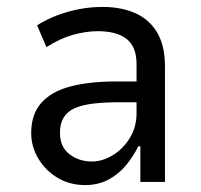

<svg xmlns="http://www.w3.org/2000/svg" viewBox="-20 -525 580 554"><path d="M226 9Q181 9 146 -12Q111 -33 90.5 -67.5Q70 -102 70 -141Q70 -195 99 -228Q128 -261 183 -275.5Q238 -290 315 -290H387V-230H326Q281 -230 248.5 -226Q216 -222 195 -212.5Q174 -203 163.5 -185.5Q153 -168 153 -142Q153 -101 180.5 -80Q208 -59 245 -59Q276 -59 306 -77.5Q336 -96 355 -127.5Q374 -159 374 -198V-340Q374 -390 345.5 -412.5Q317 -435 262 -435Q228 -435 190.5 -424.5Q153 -414 114 -389L87 -452Q116 -470 147 -481.5Q178 -493 210.5 -499Q243 -505 276 -505Q330 -505 370.5 -487Q411 -469 433.5 -431Q456 -393 456 -334V0H385V-103H379Q365 -74 343.5 -48Q322 -22 292.5 -6.5Q263 9 226 9Z"/></svg>

Font: Nunito Sans 7pt Condensed
Style: Regular
Weight: 400
Width: 3
Designer: Vernon Adams
Foundry: Vernon Adams
Version: Version 3.101;gftools[0.9.27]